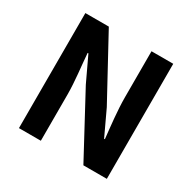

<svg xmlns="http://www.w3.org/2000/svg" viewBox="-162 -906 1074 1071"><g transform="rotate(30 374.5 -370.5)"><path d="M91 0H232V-297C232 -382 219 -475 213 -555H218L293 -396L506 0H657V-741H517V-445C517 -361 529 -263 537 -186H532L457 -346L242 -741H91Z"/></g></svg>

Font: Noto Sans TC
Style: Bold
Weight: 700
Designer: Ryoko NISHIZUKA 西塚涼子 (kana, bopomofo & ideographs); Paul D. Hunt (Latin, Greek & Cyrillic); Sandoll Communications 산돌커뮤니
Foundry: Adobe
Version: Version 2.004;hotconv 1.0.118;makeotfexe 2.5.65603